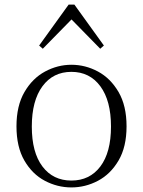

<svg xmlns="http://www.w3.org/2000/svg" viewBox="-20 -805 625 839"><path d="M292 14Q231 14 176 -15Q121 -44 86.5 -103.5Q52 -163 52 -253Q52 -343 87 -403Q122 -463 177 -492.5Q232 -522 292 -522Q353 -522 408 -492.5Q463 -463 498 -403Q533 -343 533 -253Q533 -163 498 -103.5Q463 -44 408 -15Q353 14 292 14ZM292 -16Q372 -16 418.5 -77.5Q465 -139 465 -252Q465 -365 418.5 -428Q372 -491 292 -491Q212 -491 165.5 -428Q119 -365 119 -252Q119 -139 165.5 -77.5Q212 -16 292 -16ZM418 -592 270 -743H315L167 -592L151 -606L280 -785H305L434 -606Z"/></svg>

Font: Noto Serif JP ExtraLight ExtraLight
Style: Regular
Weight: 250
Version: Version 2.003-H1;hotconv 1.1.1;makeotfexe 2.6.0